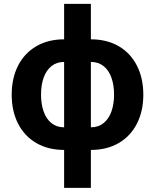

<svg xmlns="http://www.w3.org/2000/svg" viewBox="-20 -753 790 978"><path d="M39.6 -270.5Q39.6 -354.5 72 -418.5Q104.5 -482.4 165 -517.6Q225.6 -552.7 306.6 -552.7H442.9Q524.4 -552.7 584.7 -517.6Q645 -482.4 677.5 -418.5Q710 -354.5 710 -270.5Q710 -187 677.5 -123.3Q645 -59.6 584.7 -24.4Q524.4 10.7 442.9 10.7H306.6Q225.6 10.7 165 -24.4Q104.5 -59.6 72 -123.3Q39.6 -187 39.6 -270.5ZM561 -271Q561 -319.8 547.6 -357.4Q534.2 -395 507.6 -416.3Q481 -437.5 442.9 -437.5H306.6Q268.6 -437.5 242.2 -416.3Q215.8 -395 202.4 -357.7Q189 -320.3 189 -271Q189 -222.2 202.4 -184.6Q215.8 -147 242.2 -125.7Q268.6 -104.5 306.6 -104.5H442.9Q481 -104.5 507.6 -126Q534.2 -147.5 547.6 -185.1Q561 -222.7 561 -271ZM306.6 -733.4H442.9V204.1H306.6Z"/></svg>

Font: Inter RS Variable
Style: Regular
Weight: 400
Designer: Rasmus Andersson (customised by Maria Ramos and Noel Pretorius)
Foundry: rsms
Version: Version 3.001;Glyphs 3.2.3 (3260)